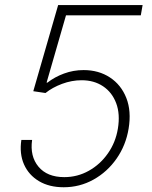

<svg xmlns="http://www.w3.org/2000/svg" viewBox="-20 -748 616 777"><path d="M237.8 9.8Q179.2 9.8 137.7 -14.9Q96.2 -39.6 77.1 -82.8Q58.1 -126 66.4 -181.6H109.9Q100.6 -115.7 135.7 -73.5Q170.9 -31.2 240.2 -31.2Q293.5 -31.2 339.4 -56.9Q385.3 -82.5 416.5 -127Q447.8 -171.4 457 -227.1Q466.8 -286.1 450.2 -330.3Q433.6 -374.5 397 -398.9Q360.4 -423.3 310.5 -423.3Q270.5 -423.3 231.2 -408.7Q191.9 -394 164.1 -371.6L114.7 -378.9L215.3 -727.5H557.1L549.8 -686H247.1L168.5 -413.6H171.9Q201.2 -436.5 239 -450.4Q276.9 -464.4 318.4 -464.4Q379.4 -464.4 424.8 -434.6Q470.2 -404.8 491.2 -351.6Q512.2 -298.3 500.5 -227.5Q489.3 -159.7 451.7 -106Q414.1 -52.2 358.4 -21.2Q302.7 9.8 237.8 9.8Z"/></svg>

Font: Inter Extra Light
Style: Italic
Weight: 200
Italic angle: -9.39999°
Designer: Rasmus Andersson
Foundry: rsms
Version: Version 4.000;git-3c8e0fc